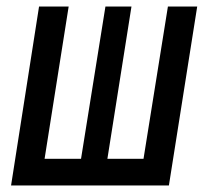

<svg xmlns="http://www.w3.org/2000/svg" viewBox="-20 -570 640 590"><path d="M14 0H499L586 -550H496L421 -82H310L384 -550H304L229 -82H117L191 -550H100Z"/></svg>

Font: JetBrains Mono Medium
Style: Italic
Weight: 436
Italic angle: -9°
Monospace: yes
Designer: Philipp Nurullin, Konstantin Bulenkov
Foundry: JetBrains
Version: Version 2.305